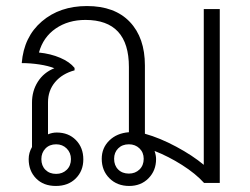

<svg xmlns="http://www.w3.org/2000/svg" viewBox="-20 -606 829 636"><path d="M708 -576V0H656Q628 -31 583 -59.5Q538 -88 492 -106Q497 -91 497 -79Q497 -41 472 -15.5Q447 10 408 10Q368 10 342.5 -15.5Q317 -41 317 -80Q317 -116 342 -140.5Q367 -165 407 -168V-384Q407 -540 263 -540Q206 -540 164.5 -511.5Q123 -483 109 -432Q148 -428 179.5 -414.5Q211 -401 227 -381V-373Q186 -362 162.5 -334Q139 -306 139 -267V-161Q153 -167 168 -167Q207 -167 231.5 -142Q256 -117 256 -78Q256 -40 231 -15Q206 10 165 10Q124 10 99.5 -15Q75 -40 75 -79Q75 -100 86 -119V-266Q86 -305 105.5 -335.5Q125 -366 160 -380Q140 -388 110.5 -392.5Q81 -397 52 -397Q59 -484 118.5 -535Q178 -586 268 -586Q360 -586 410 -533.5Q460 -481 460 -389V-163Q510 -149 564 -120Q618 -91 655 -60V-576ZM166 -128Q144 -128 130.5 -114Q117 -100 117 -79Q117 -57 130.5 -43.5Q144 -30 166 -30Q187 -30 201 -43.5Q215 -57 215 -79Q215 -100 201 -114Q187 -128 166 -128ZM456 -80Q456 -101 442 -114.5Q428 -128 407 -128Q385 -128 371.5 -114.5Q358 -101 358 -80Q358 -58 371.5 -44.5Q385 -31 407 -31Q428 -31 442 -44.5Q456 -58 456 -80Z"/></svg>

Font: Sarabun ExtraLight
Style: Regular
Weight: 275
Designer: Suppakit Chalermlarp | Katatrad Co.,Ltd.
Foundry: Cadson Demak Co.,Ltd.
Version: Version 1.000; ttfautohint (v1.6)